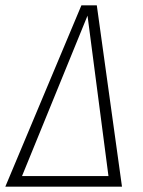

<svg xmlns="http://www.w3.org/2000/svg" viewBox="-36 -704 538 724"><path d="M329 -684 424 0H-16L271 -684ZM294 -645 47 -40H373Z"/></svg>

Font: Fira Sans Extra Condensed ExtraLight
Style: Italic
Weight: 275
Width: 3
Italic angle: -8°
Designer: Carrois Corporate & Edenspiekermann AG
Foundry: Carrois Corporate GbR & Edenspiekermann AG
Version: Version 4.203